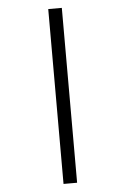

<svg xmlns="http://www.w3.org/2000/svg" viewBox="-61 -835 662 1014"><g transform="rotate(-5 270.0 -328.5)"><path d="M234 -792H306V135H234Z"/></g></svg>

Font: telugu25
Style: Book
Weight: 400
Designer: Jelle Bosma - Monotype Design Team
Foundry: Monotype Imaging Inc.
Version: Version 2.003